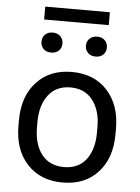

<svg xmlns="http://www.w3.org/2000/svg" viewBox="-58 -893 691 948"><g transform="rotate(5 287.5 -419.0)"><path d="M46.9 -250V-278.3Q46.9 -396 112.1 -467Q177.2 -538.1 286.6 -538.1Q397.5 -538.1 462.6 -467Q527.8 -396 527.8 -278.3V-250Q527.8 -131.8 462.9 -61Q397.9 9.8 288.1 9.8Q177.7 9.8 112.3 -61Q46.9 -131.8 46.9 -250ZM138.7 -278.3V-250Q138.7 -167.5 177.2 -117.2Q215.8 -66.9 288.1 -66.9Q359.9 -66.9 397.9 -116.9Q436 -167 436 -250V-278.3Q436 -359.9 397.2 -410.6Q358.4 -461.4 286.6 -461.4Q215.8 -461.4 177.2 -410.6Q138.7 -359.9 138.7 -278.3ZM228 -673.8Q228 -652.3 213.9 -638.4Q199.7 -624.5 175.8 -624.5Q151.9 -624.5 137.9 -638.4Q124 -652.3 124 -673.8Q124 -695.3 137.9 -709.5Q151.9 -723.6 175.8 -723.6Q199.7 -723.6 213.9 -709.2Q228 -694.8 228 -673.8ZM344.2 -672.9Q344.2 -694.8 358.4 -708.7Q372.6 -722.7 396.5 -722.7Q419.9 -722.7 434.1 -708.7Q448.2 -694.8 448.2 -672.9Q448.2 -651.9 434.1 -637.9Q419.9 -624 396.5 -624Q372.6 -624 358.4 -637.9Q344.2 -651.9 344.2 -672.9ZM447.8 -848.1V-784.2H127.4V-848.1Z"/></g></svg>

Font: Bert Sans Medium
Style: Regular
Weight: 500
Designer: Christian Robertson, Adam Twardoch, & Cristiano Sobral
Foundry: Google
Version: Version 12.135;January 10, 2020;FontCreator 12.0.0.2547 64-b